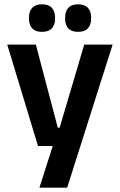

<svg xmlns="http://www.w3.org/2000/svg" viewBox="-20 -697 555 889"><path d="M247.5 -106H316L247.5 -76.5L370 -490.5H501.5L291 172H162.5L239.5 -69L299 -21H156L13.5 -490.5H146ZM174 -549.5Q144 -549.5 129 -565.8Q114 -582 114 -611.5V-615Q114 -644.5 129 -660.8Q144 -677 174 -677Q205 -677 220 -660.8Q235 -644.5 235 -615V-611.5Q235 -582 220 -565.8Q205 -549.5 174 -549.5ZM341.5 -549.5Q311 -549.5 296.2 -565.8Q281.5 -582 281.5 -611.5V-615Q281.5 -644.5 296.2 -660.8Q311 -677 341.5 -677Q372 -677 387 -660.8Q402 -644.5 402 -615V-611.5Q402 -582 387 -565.8Q372 -549.5 341.5 -549.5Z"/></svg>

Font: Anek Devanagari Medium SemiBold
Style: Regular
Weight: 600
Version: Version 1.003